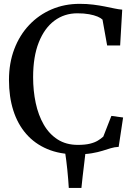

<svg xmlns="http://www.w3.org/2000/svg" viewBox="-20 -772 686 974"><path d="M329 181.5Q327.5 159.5 325.8 136.2Q324 113 321.5 89.2Q319 65.5 316.2 42.8Q313.5 20 310 -1.5L414 -1Q411 27.5 407 58.5Q403 89.5 399.5 121Q396 152.5 393 181.5ZM367 11Q283.5 11 219.8 -16Q156 -43 112.8 -92.8Q69.5 -142.5 47.5 -211.8Q25.5 -281 25.5 -366Q25.5 -452 52.5 -523Q79.5 -594 128 -645.2Q176.5 -696.5 241.8 -724.5Q307 -752.5 384 -752.5Q421 -752.5 452.8 -748.5Q484.5 -744.5 511 -739.2Q537.5 -734 559.8 -729.2Q582 -724.5 600 -723L589.5 -541.5H523.5L500 -672.5Q492 -680.5 475 -687.8Q458 -695 432.2 -699.8Q406.5 -704.5 372.5 -704.5Q306.5 -704.5 256 -667Q205.5 -629.5 176.8 -557.2Q148 -485 148 -380.5Q148 -311.5 161.2 -249.5Q174.5 -187.5 202 -139.8Q229.5 -92 272.5 -64.5Q315.5 -37 375 -37Q411.5 -37 436 -43Q460.5 -49 476.5 -58.8Q492.5 -68.5 504 -79L545 -184L604.5 -176L582 -27Q561 -26 542 -20.2Q523 -14.5 500.2 -7.2Q477.5 0 445.5 5.5Q413.5 11 367 11Z"/></svg>

Font: Merriweather 48pt
Style: Regular
Weight: 400
Version: Version 2.100